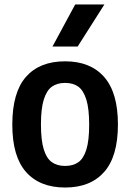

<svg xmlns="http://www.w3.org/2000/svg" viewBox="-20 -828 582 858"><path d="M35 -271Q35 -415 96 -484.5Q157 -554 271 -554Q384 -554 445.5 -484Q507 -414 507 -272Q507 -129 445.5 -59.5Q384 10 271 10Q158 10 96.5 -59.2Q35 -128.5 35 -271ZM378.5 -270.5Q378.5 -342 365.8 -383Q353 -424 329.8 -440.8Q306.5 -457.5 271 -457.5Q235.5 -457.5 212 -440.8Q188.5 -424 175.8 -383.5Q163 -343 163 -272.5Q163 -201.5 175.5 -160.8Q188 -120 211.8 -103.2Q235.5 -86.5 271 -86.5Q306.5 -86.5 330 -103Q353.5 -119.5 366 -160Q378.5 -200.5 378.5 -270.5ZM214.5 -620 316 -808H446.5L327 -620Z"/></svg>

Font: Encode Sans Semi Condensed SmBd
Style: Regular
Weight: 600
Width: 4
Designer: Multiple Designers
Foundry: Impallari Type
Version: Version 2.000